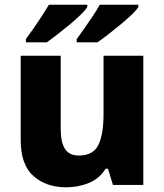

<svg xmlns="http://www.w3.org/2000/svg" viewBox="-20 -786 699 816"><path d="M589 -549V0H460L439 -69H429Q403 -27 358 -8.5Q313 10 261 10Q176 10 122 -38Q68 -86 68 -191V-549H238V-238Q238 -182 256 -153.5Q274 -125 315 -125Q376 -125 398 -170Q420 -215 420 -300V-549ZM568 -756Q560 -743 539 -723Q518 -703 491.5 -681Q465 -659 439 -639Q413 -619 394 -606H306V-620Q320 -639 338 -664.5Q356 -690 374 -717Q392 -744 404 -766H568ZM351 -756Q343 -743 322.5 -723Q302 -703 275.5 -681Q249 -659 223 -639Q197 -619 179 -606H90V-620Q104 -639 122 -664.5Q140 -690 157.5 -717Q175 -744 188 -766H351Z"/></svg>

Font: Noto Sans Lao Looped ExtraBold
Style: Regular
Weight: 800
Designer: Mark Frömberg, Ben Mitchell
Foundry: The Fontpad Ltd
Version: Version 1.002; ttfautohint (v1.8.4.7-5d5b)